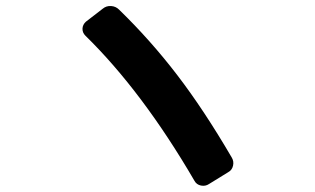

<svg xmlns="http://www.w3.org/2000/svg" viewBox="-20 -682 1040 634"><path d="M622.1 -85Q450.2 -379.9 261.7 -564.5Q252 -574.2 252.4 -587.4Q252.9 -600.6 263.7 -610.4L319.3 -653.3Q331.1 -663.1 346.7 -662.1Q362.3 -661.1 373 -650.4Q476.6 -549.8 564.9 -434.6Q653.3 -319.3 745.1 -162.1Q752.9 -149.4 749.5 -134.8Q746.1 -120.1 733.4 -113.3L669.9 -74.2Q658.2 -66.4 643.6 -69.3Q628.9 -72.3 622.1 -85Z"/></svg>

Font: Rounded-L Mgen+ 1mn bold
Style: Bold
Weight: 700
Designer: [Source Han Sans]
Ryoko NISHIZUKA  (kana & ideographs); Paul D. Hunt (Latin, Greek & Cyrillic); Wenlong ZHANG  (bopomofo
Version: Version 1.059.20150602